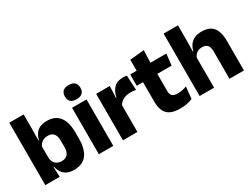

<svg xmlns="http://www.w3.org/2000/svg" viewBox="-55 -1217 2309 1759"><g transform="rotate(-30 1099.5 -337.5)"><path d="M351.7 11.7Q307.5 11.7 277.4 -2.9Q247.3 -17.5 229.4 -44.2Q211.6 -70.8 204 -106.4H164.5L201 -209.4Q202 -179.2 213.1 -158Q224.2 -136.9 244.5 -125.8Q264.8 -114.7 292.6 -114.7Q334.3 -114.7 355.8 -139.5Q377.3 -164.2 377.3 -213.5V-283.1Q377.3 -332.2 356.1 -356.5Q334.9 -380.8 293 -380.8Q269.3 -380.8 250.1 -372Q230.9 -363.2 217.7 -348.2Q204.4 -333.3 198.5 -314.5L163.8 -385H206Q213.5 -418.1 230.5 -444.9Q247.6 -471.7 278.3 -487.4Q309.1 -503.1 356.7 -503.1Q442.5 -503.1 486.8 -446.7Q531.2 -390.3 531.2 -278.2V-218.1Q531.2 -104.7 486.6 -46.5Q442 11.7 351.7 11.7ZM50.9 0V-660.3H203V-513.7L200.5 -356.1L201 -342.6V-154.2L198.5 -124.3L203.2 0Z M617.3 0V-491.4H770.3V0ZM693.8 -538Q651.2 -538 631.6 -557.6Q611.9 -577.3 611.9 -610.9V-614.3Q611.9 -648 631.6 -667.6Q651.2 -687.2 693.8 -687.2Q736.1 -687.2 755.9 -667.6Q775.7 -648 775.7 -614.3V-610.9Q775.7 -576.8 755.9 -557.4Q736.1 -538 693.8 -538Z M1022.4 -276 980.5 -368.9H1016.7Q1028.4 -430 1063.2 -464.6Q1097.9 -499.3 1161.3 -499.3Q1172.4 -499.3 1181.7 -497.9Q1191.1 -496.5 1199.5 -494.6L1207.2 -340.2Q1196.6 -342.8 1182.5 -344.2Q1168.4 -345.6 1154 -345.6Q1105 -345.6 1071.6 -327.3Q1038.2 -309 1022.4 -276ZM872.4 0V-491.4H1016.3L1010 -334.7L1025.4 -332.5V0Z M1474.5 11Q1409 11 1370.2 -8.8Q1331.4 -28.6 1314.5 -68Q1297.7 -107.4 1297.7 -165.5V-440.1H1449.3V-189.9Q1449.3 -153.9 1465.7 -137.3Q1482 -120.6 1526.3 -120.6Q1551.1 -120.6 1575 -126.1Q1598.9 -131.6 1618.6 -139.8L1605.6 -13.6Q1580.2 -2.3 1546.9 4.4Q1513.7 11 1474.5 11ZM1231.6 -369.5V-489.6H1613.8L1600.7 -369.5ZM1299.7 -478.7 1299.2 -605.5 1450.5 -619.8 1445.1 -478.7Z M1999.3 0V-288.8Q1999.3 -315.9 1992.4 -335.6Q1985.4 -355.4 1969.1 -366Q1952.8 -376.7 1924 -376.7Q1900.4 -376.7 1882.4 -368.2Q1864.5 -359.8 1852.7 -345.6Q1840.9 -331.4 1834.6 -313.5L1803.6 -385H1838.9Q1846.7 -418.5 1864.6 -445.1Q1882.6 -471.7 1914.2 -487.4Q1945.8 -503.1 1993.9 -503.1Q2048.9 -503.1 2083.9 -481.9Q2118.9 -460.7 2135.6 -418.7Q2152.4 -376.6 2152.4 -313.3V0ZM1683.4 0V-660.3H1835.5V-513.3L1833 -351.4L1836.4 -339.5V0Z"/></g></svg>

Font: Anek Odia Medium
Style: Regular
Weight: 500
Designer: Yesha Goshar & Mahesh Sahu (Odia), Yesha Goshar (Latin)
Foundry: Ek Type
Version: Version 1.003